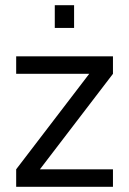

<svg xmlns="http://www.w3.org/2000/svg" viewBox="-20 -716 495 736"><path d="M42 -500H413V-433L133 -67H413V0H42V-67L322 -433H42ZM190 -609V-696H264V-609Z"/></svg>

Font: Titillium Web[RUS by Daymarius]
Style: Regular
Weight: 400
Designer: Cyrillization by Daymarius
Foundry: Cyrillization by Daymarius
Version: Version 1.002 September 11, 2018